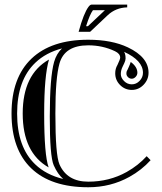

<svg xmlns="http://www.w3.org/2000/svg" viewBox="-20 -790 693 821"><path d="M615.2 -479Q615.2 -449.7 594.1 -427.6Q573 -405.5 543.7 -405.5Q514.4 -405.5 493.5 -426.4Q472.7 -447.3 472.7 -476.6Q472.7 -496.3 482.2 -512.2Q493.9 -536.6 493.9 -543.5Q493.9 -560.5 471.7 -571Q418.7 -596.2 357.4 -596.2Q256.3 -596.2 234.4 -518.8Q216.8 -456.8 216.8 -304.7Q216.8 -126.5 234.4 -86.9Q267.1 -13.2 357.4 -13.2Q447.5 -13.2 521.7 -54.7Q571 -82.3 607.2 -122.1L624 -105Q585.7 -62.7 533.4 -33.7Q453.4 10.7 357.4 10.7Q198 10.7 113.8 -70.1Q29.3 -150.9 29.3 -304.7Q29.3 -458 114.7 -539.3Q199.5 -620.1 357.4 -620.1Q458 -620.1 526.9 -587.4Q615.2 -545.4 615.2 -479ZM510.7 -568.4Q515.1 -561.3 516.4 -551Q518.1 -538.8 515.4 -530.2Q512.7 -521.5 504.6 -505.6Q496.6 -489.7 496.6 -473.5Q496.6 -457.3 510.5 -443.4Q524.4 -429.4 543.6 -429.4Q562.7 -429.4 577 -444.3Q591.3 -459.2 591.3 -479Q591.3 -531.2 510.7 -568.4ZM250.2 -24.7Q226.6 -45.2 209.7 -83.3Q192.9 -121.3 192.9 -290.8Q192.9 -460.2 211.4 -525.4Q221.4 -560.5 245.1 -583Q176.3 -564.9 131.3 -522Q53.2 -447.8 53.2 -304.4Q53.2 -161.1 130.4 -87.4Q177 -42.5 250.2 -24.7ZM539.1 -525.1Q567.4 -504.2 567.4 -479Q567.4 -469 559.9 -461.2Q552.5 -453.4 543.3 -453.4Q534.2 -453.4 527.3 -460.2Q520.5 -467 520.5 -475.2Q520.5 -483.4 522.5 -486.6Q524.4 -489.7 526.6 -494.4Q535.9 -514.4 539.1 -525.1ZM189.5 -535.4Q168.9 -466.1 168.9 -304.7Q168.9 -127 188 -74.2Q77.1 -137 77.1 -304.7Q77.1 -472.2 189.5 -535.4ZM316.2 -654.1Q337.9 -733.6 358.6 -761Q365.7 -770.3 371.6 -770.3H523.9V-758.5Q474.9 -757.3 440.2 -724.6L365.5 -654.1ZM348.1 -678H356L423.8 -741.9L428.5 -746.3H377.4Q364 -728.5 348.1 -678Z"/></svg>

Font: itsadzokeS01
Style: Regular
Weight: 600
Width: 6
Version: Version 0.46